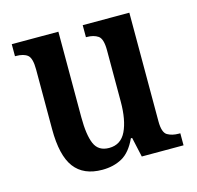

<svg xmlns="http://www.w3.org/2000/svg" viewBox="-85 -625 741 724"><g transform="rotate(-15 285.0 -263.0)"><path d="M229 10Q156 10 120.5 -37Q85 -84 85 -187V-420Q85 -464 70 -476.5Q55 -489 24 -489H21V-536H203V-202Q203 -133 218 -98Q233 -63 275 -63Q321 -63 341.5 -106Q362 -149 362 -221V-421Q362 -466 345 -477.5Q328 -489 301 -489H298V-536H480V-112Q480 -68 498 -57.5Q516 -47 542 -47H548V0H385L368 -77H363Q340 -27 306.5 -8.5Q273 10 229 10Z"/></g></svg>

Font: Noto Serif Condensed SemiBold
Style: Regular
Weight: 600
Width: 3
Designer: Monotype Design Team
Foundry: Monotype Imaging Inc.
Version: Version 2.013